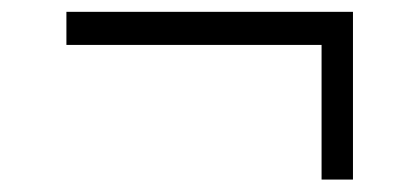

<svg xmlns="http://www.w3.org/2000/svg" viewBox="-20 -412 695 318"><path d="M90 -337.6V-392.4H564.6V-337.6ZM512.6 -114.6V-372.4H564.6V-114.6Z"/></svg>

Font: Savate ExtraLight
Style: Regular
Weight: 200
Designer: Max Esnée
Foundry: Plomb Type
Version: Version 2.000